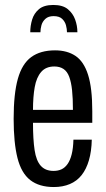

<svg xmlns="http://www.w3.org/2000/svg" viewBox="-20 -742 427 774"><path d="M197 12Q138 12 102 -16Q66 -44 50.5 -105Q35 -166 35 -263Q35 -364 52 -424.5Q69 -485 106 -512Q143 -539 202 -539Q251 -539 284.5 -516.5Q318 -494 335 -440.5Q352 -387 352 -294V-247H113Q113 -180 119.5 -137Q126 -94 144.5 -73.5Q163 -53 196 -53Q214 -53 228 -59.5Q242 -66 252.5 -81Q263 -96 269 -120Q275 -144 276 -179H350Q349 -132 338.5 -96Q328 -60 309 -36Q290 -12 261.5 0Q233 12 197 12ZM113 -299H274Q274 -346 270.5 -378.5Q267 -411 259 -432.5Q251 -454 236 -464Q221 -474 199 -474Q165 -474 146 -452Q127 -430 120 -391Q113 -352 113 -299ZM195 -722Q233 -722 253.5 -705Q274 -688 283 -663Q292 -638 292 -612H250Q250 -625 246 -640Q242 -655 230.5 -666Q219 -677 196 -677Q175 -677 163 -666Q151 -655 147 -640Q143 -625 143 -612H102Q102 -638 109.5 -663Q117 -688 137 -705Q157 -722 195 -722Z"/></svg>

Font: Archivo ExtraCondensed
Style: Regular
Weight: 400
Width: 2
Designer: Hector Gatti
Foundry: Omnibus-Type
Version: Version 2.001